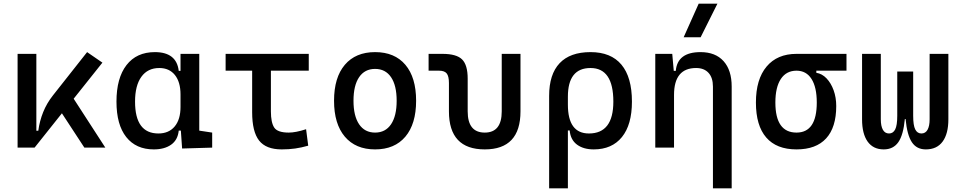

<svg xmlns="http://www.w3.org/2000/svg" viewBox="-20 -815 5313 1060"><path d="M77.1 0V-517.6H180.7V-93.3H191.4Q198.7 -147 218.3 -195.8Q237.8 -244.6 272.5 -288.6L460.9 -527.3L545.4 -469.2L386.7 -270L561.5 0H445.8L321.8 -189.5L170.9 0Z M829.1 9.8Q731 9.8 677 -58.3Q623 -126.5 623 -253.9Q623 -384.3 678.5 -455.8Q733.9 -527.3 835 -527.3Q954.6 -527.3 966.8 -423.8H976.6V-517.6H1080.1V-93.8L1151.4 -83V0L985.4 4.9L978.5 -93.8H966.8Q961.4 -42 924.6 -16.1Q887.7 9.8 829.1 9.8ZM976.6 -224.6V-293Q976.6 -362.3 945.6 -400.9Q914.6 -439.5 859.4 -439.5Q795.4 -439.5 760.5 -391.1Q725.6 -342.8 725.6 -253.9Q725.6 -78.1 854.5 -78.1Q912.1 -78.1 944.3 -116.7Q976.6 -155.3 976.6 -224.6Z M1535.2 9.8Q1448.7 9.8 1410.4 -39.1Q1372.1 -87.9 1372.1 -195.3V-424.8H1225.6V-517.6H1684.6V-424.8H1475.6V-200.2Q1475.6 -138.7 1493.9 -110.8Q1512.2 -83 1574.2 -83Q1612.3 -83 1669.9 -101.6L1681.6 -10.7Q1644 0 1609.4 4.9Q1574.7 9.8 1535.2 9.8Z M2050.8 9.8Q1943.4 9.8 1883.8 -60.5Q1824.2 -130.9 1824.2 -258.8Q1824.2 -387.2 1883.8 -457.3Q1943.4 -527.3 2050.8 -527.3Q2158.7 -527.3 2218 -457.3Q2277.3 -387.2 2277.3 -258.8Q2277.3 -130.9 2218 -60.5Q2158.7 9.8 2050.8 9.8ZM2050.8 -83Q2107.9 -83 2138.9 -128.9Q2169.9 -174.8 2169.9 -258.8Q2169.9 -343.3 2138.9 -388.9Q2107.9 -434.6 2050.8 -434.6Q1993.7 -434.6 1962.6 -388.9Q1931.6 -343.3 1931.6 -258.8Q1931.6 -174.8 1962.6 -128.9Q1993.7 -83 2050.8 -83Z M2656.2 9.8Q2458.5 9.8 2458.5 -200.2V-356.4Q2458.5 -394 2446.3 -409.4Q2434.1 -424.8 2403.8 -424.8H2346.2V-517.6H2423.3Q2500 -517.6 2531 -487.1Q2562 -456.5 2562 -380.9V-200.2Q2562 -83 2656.2 -83Q2750 -83 2750 -200.2V-517.6H2853.5V-200.2Q2853.5 9.8 2656.2 9.8Z M3257.8 9.8Q3201.2 9.8 3165.5 -16.6Q3129.9 -43 3125 -94.7H3115.2V224.6H3011.7V-285.6Q3011.7 -404.8 3069.6 -466.1Q3127.4 -527.3 3240.2 -527.3Q3353 -527.3 3410.9 -458Q3468.8 -388.7 3468.8 -253.9Q3468.8 -126.5 3413.6 -58.3Q3358.4 9.8 3257.8 9.8ZM3115.2 -237.3Q3115.2 -78.1 3231.4 -78.1Q3366.2 -78.1 3366.2 -253.9Q3366.2 -439.5 3240.2 -439.5Q3115.2 -439.5 3115.2 -281.2Z M3916 224.6V-336.9Q3916 -386.2 3891.6 -412.8Q3867.2 -439.5 3823.2 -439.5Q3701.2 -439.5 3701.2 -291V0H3597.7V-517.6H3691.4L3699.7 -423.8H3710.9Q3719.7 -527.3 3847.7 -527.3Q3929.7 -527.3 3974.6 -477.5Q4019.5 -427.7 4019.5 -336.9V224.6ZM3754.4 -609.4 3837.4 -794.9H3940.9L3848.1 -609.4Z M4377.4 9.8Q4267.1 9.8 4210.2 -55.9Q4153.3 -121.6 4153.3 -249Q4153.3 -377.4 4212.2 -447.5Q4271 -517.6 4377.4 -517.6H4653.3V-424.8H4486.8V-413.1Q4518.6 -408.2 4543.2 -382.3Q4567.9 -356.4 4582.3 -316.7Q4596.7 -276.9 4596.7 -229.5Q4596.7 -111.8 4541 -51Q4485.4 9.8 4377.4 9.8ZM4377.4 -83Q4489.3 -83 4489.3 -249Q4489.3 -333.5 4460.2 -379.2Q4431.2 -424.8 4377.4 -424.8Q4321.3 -424.8 4291 -379.2Q4260.7 -333.5 4260.7 -249Q4260.7 -83 4377.4 -83Z M5091.3 9.8Q5040.5 9.8 5014.2 -30Q4987.8 -69.8 4979.5 -158.2H4975.6Q4967.3 -69.8 4939.5 -30Q4911.6 9.8 4858.9 9.8Q4800.8 9.8 4770 -33.4Q4739.3 -76.7 4739.3 -156.2V-517.6H4842.8V-156.2Q4842.8 -119.1 4854.2 -98.6Q4865.7 -78.1 4888.2 -78.1Q4910.6 -78.1 4922.1 -100.3Q4933.6 -122.6 4933.6 -175.8V-419.9H5021.5V-175.8Q5021.5 -122.6 5033 -100.3Q5044.4 -78.1 5066.9 -78.1Q5089.4 -78.1 5100.8 -98.6Q5112.3 -119.1 5112.3 -156.2V-517.6H5215.8V-156.2Q5215.8 -76.7 5184.1 -33.4Q5152.3 9.8 5091.3 9.8Z"/></svg>

Font: Cascadia Code NF
Style: Regular
Weight: 400
Monospace: yes
Designer: Aaron Bell
Foundry: Saja Typeworks
Version: Version 2404.023; ttfautohint (v1.8.4)